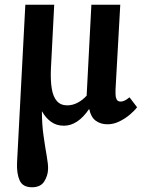

<svg xmlns="http://www.w3.org/2000/svg" viewBox="-20 -520 637 811"><path d="M115 271Q76 271 63 242Q50 213 52 167L87 -500H209L195 -228Q193 -181 198.5 -146.5Q204 -112 220 -93.5Q236 -75 264 -75Q287 -75 308.5 -86.5Q330 -98 346 -116L366 -500H488L468 -142Q468 -134 468 -122Q468 -110 472.5 -100.5Q477 -91 490 -91Q497 -91 506 -95Q515 -99 527 -109L559 -67Q547 -51 527 -34.5Q507 -18 483 -6.5Q459 5 434 5Q405 5 384.5 -10Q364 -25 357 -59H356Q308 11 250 11Q218 11 195 -6Q172 -23 158 -49H157Q157 5 164 54Q171 103 177.5 139.5Q184 176 183 195Q182 223 166.5 247Q151 271 115 271Z"/></svg>

Font: Lora
Style: Bold Italic
Weight: 700
Italic angle: -3°
Designer: Olga Karpushina, Alexei Vanyashin (Cyrillic)
Foundry: Cyreal
Version: Version 3.004